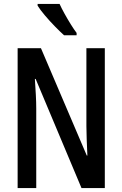

<svg xmlns="http://www.w3.org/2000/svg" viewBox="-20 -960 625 980"><path d="M515 0H396L162 -557H158Q161 -513 163 -475Q165 -437 165 -406V0H70V-714H189L423 -166H426Q424 -212 422.5 -249.5Q421 -287 421 -316V-714H515ZM284 -940Q294 -918 309.5 -890Q325 -862 341.5 -835.5Q358 -809 371 -792V-780H307Q288 -797 261 -824.5Q234 -852 209.5 -881Q185 -910 172 -931V-940Z"/></svg>

Font: Noto Sans ExtraCondensed Medium
Style: Regular
Weight: 500
Width: 2
Designer: Monotype Design Team
Foundry: Monotype Imaging Inc.
Version: Version 2.013; ttfautohint (v1.8.4.7-5d5b)